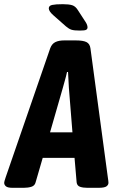

<svg xmlns="http://www.w3.org/2000/svg" viewBox="-49 -895 559 917"><path d="M11 2Q-12 2 -20.5 -5Q-29 -12 -29 -22Q-29 -26 -27.5 -30.5Q-26 -35 -22 -48L191 -665Q199 -686 215.5 -694Q232 -702 258 -702H313Q348 -702 364 -694Q380 -686 383 -664L466 -48Q469 -29 469 -22Q469 -12 459.5 -5Q450 2 421 2H368Q347 2 333 -3Q319 -8 317 -24L307 -141H155L121 -24Q117 -8 101 -3Q85 2 65 2ZM251 -475 190 -263H297L280 -475Q279 -494 278 -513Q277 -532 276 -551H271Q267 -532 261.5 -513Q256 -494 251 -475ZM333 -749Q305 -749 292.5 -753Q280 -757 266 -769L207 -821Q184 -841 184 -855Q184 -868 200.5 -871.5Q217 -875 251 -875Q280 -875 296 -870Q312 -865 324 -845L361 -788Q369 -775 369 -764Q369 -757 363 -753Q357 -749 333 -749Z"/></svg>

Font: Asap Condensed
Style: Bold Italic
Weight: 700
Width: 3
Italic angle: -6°
Designer: Pablo Cosgaya
Foundry: Omnibus-Type
Version: Version 3.001; ttfautohint (v1.8.4.7-5d5b)